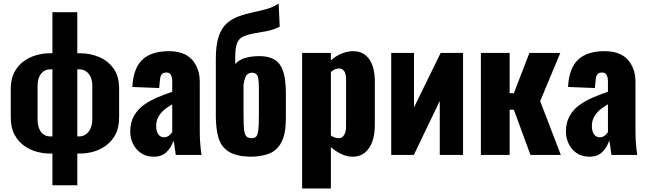

<svg xmlns="http://www.w3.org/2000/svg" viewBox="-20 -878 3667 1088"><path d="M277 172V-8H260Q228 -8 190.5 -17.5Q153 -27 119 -50.5Q85 -74 63 -113.5Q41 -153 41 -213V-376Q41 -429 60.5 -467Q80 -505 112 -529Q144 -553 183 -564.5Q222 -576 260 -576H277V-809H418V-576H438Q490 -576 540 -555.5Q590 -535 622.5 -491Q655 -447 655 -376V-213Q655 -153 633 -113.5Q611 -74 577 -50.5Q543 -27 506 -17.5Q469 -8 438 -8H418V172ZM264 -105H277V-485H263Q244 -485 228 -474.5Q212 -464 202.5 -443Q193 -422 193 -390V-202Q193 -171 202 -149Q211 -127 227 -116Q243 -105 264 -105ZM418 -105H429Q449 -105 465.5 -116Q482 -127 492.5 -149Q503 -171 503 -202V-390Q503 -422 493 -443Q483 -464 466.5 -474.5Q450 -485 430 -485H418Z M852 10Q808 10 778 -11Q748 -32 733 -64.5Q718 -97 718 -131Q718 -185 739.5 -222Q761 -259 796 -284Q831 -309 873 -326.5Q915 -344 956 -358V-416Q956 -431 953 -442.5Q950 -454 943 -460.5Q936 -467 922 -467Q908 -467 900.5 -461Q893 -455 890 -444.5Q887 -434 886 -421L882 -379L730 -385Q735 -489 785.5 -538.5Q836 -588 937 -588Q1025 -588 1068.5 -539.5Q1112 -491 1112 -414V-144Q1112 -108 1113.5 -81Q1115 -54 1117.5 -34Q1120 -14 1122 0H976Q973 -23 969 -50Q965 -77 963 -82Q953 -46 925.5 -18Q898 10 852 10ZM910 -100Q920 -100 928.5 -104Q937 -108 944 -115Q951 -122 956 -129V-287Q936 -275 919 -262.5Q902 -250 890 -235Q878 -220 871.5 -202.5Q865 -185 865 -163Q865 -134 877 -117Q889 -100 910 -100Z M1398 10Q1318 8 1275.5 -19Q1233 -46 1218 -97.5Q1203 -149 1203 -221V-544Q1203 -624 1219.5 -672Q1236 -720 1265.5 -746Q1295 -772 1334 -786Q1373 -800 1412.5 -808Q1452 -816 1489.5 -826.5Q1527 -837 1559 -858L1565 -727Q1532 -710 1495.5 -702.5Q1459 -695 1424.5 -689.5Q1390 -684 1361 -672Q1335 -662 1324 -634.5Q1313 -607 1313 -559V-515Q1326 -530 1345.5 -540Q1365 -550 1391.5 -555Q1418 -560 1450 -560Q1503 -560 1536 -540Q1569 -520 1584.5 -474Q1600 -428 1600 -349V-208Q1600 -119 1574.5 -71.5Q1549 -24 1503.5 -7Q1458 10 1398 10ZM1405 -95Q1424 -95 1432.5 -105Q1441 -115 1444 -142.5Q1447 -170 1447 -224V-378Q1447 -411 1444 -430.5Q1441 -450 1432 -458Q1423 -466 1406 -466Q1395 -466 1385.5 -459.5Q1376 -453 1370 -438.5Q1364 -424 1360 -398V-225Q1360 -172 1363 -144Q1366 -116 1376 -105.5Q1386 -95 1405 -95Z M1692 190V-578H1855V-536Q1884 -562 1917 -575Q1950 -588 1980 -588Q2013 -588 2036.5 -575Q2060 -562 2075 -538.5Q2090 -515 2097 -484Q2104 -453 2104 -418V-169Q2104 -115 2089.5 -75Q2075 -35 2047 -12.5Q2019 10 1978 10Q1947 10 1915.5 -4.5Q1884 -19 1855 -44V190ZM1898 -95Q1914 -95 1923 -104Q1932 -113 1936.5 -127.5Q1941 -142 1941 -160V-430Q1941 -447 1937 -460.5Q1933 -474 1924 -482Q1915 -490 1901 -490Q1888 -490 1876.5 -484.5Q1865 -479 1855 -470V-110Q1866 -103 1876.5 -99Q1887 -95 1898 -95Z M2197 0V-578H2326V-269L2477 -578H2604V0H2472V-306L2325 0Z M2705 0V-578H2868V-350H2892L2980 -578H3155L3041 -305L3158 0H2986L2892 -256H2868V0Z M3321 10Q3277 10 3247 -11Q3217 -32 3202 -64.5Q3187 -97 3187 -131Q3187 -185 3208.5 -222Q3230 -259 3265 -284Q3300 -309 3342 -326.5Q3384 -344 3425 -358V-416Q3425 -431 3422 -442.5Q3419 -454 3412 -460.5Q3405 -467 3391 -467Q3377 -467 3369.5 -461Q3362 -455 3359 -444.5Q3356 -434 3355 -421L3351 -379L3199 -385Q3204 -489 3254.5 -538.5Q3305 -588 3406 -588Q3494 -588 3537.5 -539.5Q3581 -491 3581 -414V-144Q3581 -108 3582.5 -81Q3584 -54 3586.5 -34Q3589 -14 3591 0H3445Q3442 -23 3438 -50Q3434 -77 3432 -82Q3422 -46 3394.5 -18Q3367 10 3321 10ZM3379 -100Q3389 -100 3397.5 -104Q3406 -108 3413 -115Q3420 -122 3425 -129V-287Q3405 -275 3388 -262.5Q3371 -250 3359 -235Q3347 -220 3340.5 -202.5Q3334 -185 3334 -163Q3334 -134 3346 -117Q3358 -100 3379 -100Z"/></svg>

Font: Oswald
Style: Bold
Weight: 700
Designer: Vernon Adams
Foundry: Vernon Adams
Version: Version 4.103;gftools[0.9.33.dev8+g029e19f]